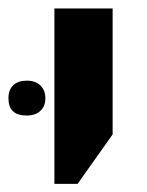

<svg xmlns="http://www.w3.org/2000/svg" viewBox="-66 -651 351 457"><path d="M63.5 -213.4V-630.9H202.1V-331.1L118.7 -213.4ZM-2.9 -376Q-45.9 -376 -45.9 -417Q-45.9 -437.5 -34.4 -448.2Q-22.9 -459 -2.4 -459Q18.6 -459 30.3 -447.5Q42 -436 42 -417Q42 -397.9 30 -387Q18.1 -376 -2.9 -376Z"/></svg>

Font: Open Sans SemiCondensed
Style: Bold
Weight: 700
Width: 4
Designer: Monotype Design Team
Foundry: Monotype Imaging Inc.
Version: Version 3.003